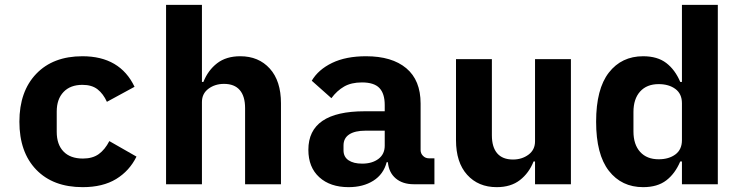

<svg xmlns="http://www.w3.org/2000/svg" viewBox="-20 -760 3040 792"><path d="M60 -258Q60 -383 129.5 -455.5Q199 -528 320 -528Q475 -528 535 -402L421 -340Q406 -373 382.5 -391.5Q359 -410 320 -410Q270 -410 242 -380.5Q214 -351 214 -300V-216Q214 -164 242 -135Q270 -106 322 -106Q362 -106 387.5 -124.5Q413 -143 431 -178L543 -114Q514 -55 459 -21.5Q404 12 321 12Q199 12 129.5 -60Q60 -132 60 -258Z M665 -740H813V-422H819Q838 -470 875.5 -499Q913 -528 971 -528Q1047 -528 1093 -477Q1139 -426 1139 -334V0H991V-314Q991 -363 969 -388.5Q947 -414 904 -414Q867 -414 840 -394Q813 -374 813 -339V0H665Z M1687 0Q1641 0 1612.5 -24Q1584 -48 1580 -91H1575Q1562 -41 1520 -14.5Q1478 12 1418 12Q1342 12 1297 -29Q1252 -70 1252 -142Q1252 -301 1484 -301H1567V-327Q1567 -374 1545 -397Q1523 -420 1473 -420Q1429 -420 1399.5 -403Q1370 -386 1347 -355L1266 -427Q1293 -473 1350 -500.5Q1407 -528 1490 -528Q1597 -528 1656 -478.5Q1715 -429 1715 -333V-141Q1715 -127 1725 -117Q1735 -107 1749 -107H1772V0ZM1567 -159V-221H1488Q1444 -221 1420.5 -205.5Q1397 -190 1397 -160V-140Q1397 -113 1417.5 -99Q1438 -85 1474 -85Q1515 -85 1541 -104.5Q1567 -124 1567 -159Z M2187 -94H2181Q2162 -46 2124.5 -17Q2087 12 2029 12Q1953 12 1907 -39Q1861 -90 1861 -182V-516H2009V-202Q2009 -153 2031 -127.5Q2053 -102 2096 -102Q2133 -102 2160 -122Q2187 -142 2187 -177V-516H2335V0H2187Z M2793 -94H2786Q2765 -44 2728.5 -16Q2692 12 2633 12Q2544 12 2491.5 -55.5Q2439 -123 2439 -258Q2439 -393 2491.5 -460.5Q2544 -528 2633 -528Q2692 -528 2728.5 -500Q2765 -472 2786 -422H2793V-740H2941V0H2793ZM2793 -182V-334Q2793 -373 2766 -393Q2739 -413 2697 -413Q2648 -413 2620.5 -382.5Q2593 -352 2593 -298V-218Q2593 -164 2620.5 -133.5Q2648 -103 2697 -103Q2739 -103 2766 -123Q2793 -143 2793 -182Z"/></svg>

Font: iA Writer Duo S
Style: Bold
Weight: 700
Designer: Mike Abbink, Paul van der Laan, Pieter van Rosmalen, Oliver Reichenstein
Foundry: Bold Monday and Information Architects Inc.
Version: Version 2.000